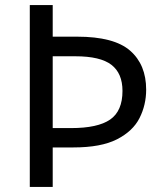

<svg xmlns="http://www.w3.org/2000/svg" viewBox="-20 -734 645 754"><path d="M554 -382Q554 -322 528 -270.5Q502 -219 439.5 -187Q377 -155 268 -155H187V0H97V-714H187V-590H283Q428 -590 491 -535Q554 -480 554 -382ZM259 -231Q364 -231 412.5 -264.5Q461 -298 461 -377Q461 -446 417.5 -479.5Q374 -513 276 -513H187V-231Z"/></svg>

Font: Noto Sans Glagolitic
Style: Regular
Weight: 400
Designer: Monotype Design Team
Foundry: Monotype Imaging Inc.
Version: Version 2.004; ttfautohint (v1.8.4.7-5d5b)